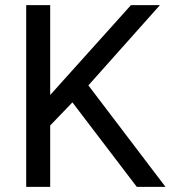

<svg xmlns="http://www.w3.org/2000/svg" viewBox="-20 -731 667 751"><path d="M263.2 -330.6 176.3 -240.2V0H82.5V-710.9H176.3V-359.4L492.2 -710.9H605.5L325.7 -397L627.4 0H515.1Z"/></svg>

Font: Mardoto
Style: Regular
Weight: 400
Designer: Christian Robertson, Vahan Hovhannisyan
Foundry: Google
Version: Version 1.000